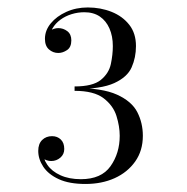

<svg xmlns="http://www.w3.org/2000/svg" viewBox="-20 -932 490 502"><path d="M203.5 -451Q161 -451 133.8 -463.5Q106.5 -476 93.2 -496Q80 -516 80 -537.5Q80 -556 90.2 -566Q100.5 -576 116 -576Q130 -576 139 -567.2Q148 -558.5 148 -542.5Q148 -528.5 137.8 -519.8Q127.5 -511 114 -511Q101.5 -511 91 -518.8Q80.5 -526.5 80.5 -537.5H92Q92 -518 103.8 -501Q115.5 -484 138 -473.8Q160.5 -463.5 191.5 -463.5Q245 -463.5 269 -497.5Q293 -531.5 293 -577Q293 -601.5 284.5 -628.8Q276 -656 250.8 -675.2Q225.5 -694.5 175 -694.5V-702Q247.5 -702 286 -684.5Q324.5 -667 339 -638.8Q353.5 -610.5 353.5 -577Q353.5 -538 333.5 -509.8Q313.5 -481.5 279.8 -466.2Q246 -451 203.5 -451ZM175 -699V-706Q222.5 -706 243.5 -723Q264.5 -740 269.8 -764.5Q275 -789 275 -811.5Q275 -837.5 266.2 -857.5Q257.5 -877.5 241 -888.8Q224.5 -900 200.5 -900Q183.5 -900 167.2 -895Q151 -890 138 -880.5Q125 -871 117.5 -858.2Q110 -845.5 110 -830.5H98.5Q98.5 -844 109.8 -851.2Q121 -858.5 132.5 -858.5Q145.5 -858.5 156 -850.5Q166.5 -842.5 166.5 -826.5Q166.5 -808.5 155.2 -801Q144 -793.5 132.5 -793.5Q118.5 -793.5 108 -802.8Q97.5 -812 97.5 -830.5Q97.5 -852.5 112.8 -871Q128 -889.5 153.5 -901Q179 -912.5 209.5 -912.5Q243 -912.5 271.8 -901Q300.5 -889.5 318 -867.2Q335.5 -845 335.5 -811.5Q335.5 -781.5 324.2 -756Q313 -730.5 278.8 -714.8Q244.5 -699 175 -699Z"/></svg>

Font: Bodoni Moda SC
Style: Regular
Weight: 400
Designer: Owen Earl
Foundry: indestructible type
Version: Version 2.005